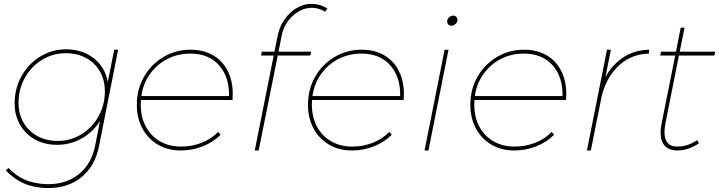

<svg xmlns="http://www.w3.org/2000/svg" viewBox="-20 -772 3689 985"><path d="M9 102 24 90Q62 131 110 151Q158 171 222 173Q319 174 384 122Q449 70 468 -24L493 -151Q456 -93 398 -61Q340 -29 273 -29Q210 -29 160.5 -56Q111 -83 83 -131.5Q55 -180 55 -242Q55 -318 90.5 -381.5Q126 -445 186.5 -482Q247 -519 319 -519Q402 -519 460.5 -473.5Q519 -428 533 -352L566 -517H586L488 -22Q468 80 398 137Q328 194 222 193Q154 191 103 169Q52 147 9 102ZM518 -303Q518 -361 492.5 -405.5Q467 -450 421.5 -474.5Q376 -499 317 -499Q251 -499 195.5 -465Q140 -431 107.5 -372.5Q75 -314 75 -245Q75 -188 100.5 -143.5Q126 -99 171.5 -74Q217 -49 276 -49Q342 -49 397.5 -83Q453 -117 485.5 -175.5Q518 -234 518 -303Z M703 -259Q702 -251 702 -235Q702 -172 728 -123Q754 -74 801 -47Q848 -20 909 -20Q965 -20 1014.5 -39.5Q1064 -59 1099 -95L1112 -81Q1073 -42 1019.5 -21Q966 0 907 0Q841 0 790 -30Q739 -60 710.5 -113Q682 -166 682 -234Q682 -314 719 -378.5Q756 -443 819 -480Q882 -517 958 -517Q1024 -517 1073 -488.5Q1122 -460 1148 -408.5Q1174 -357 1174 -291Q1174 -270 1173 -259ZM705 -279H1155Q1157 -377 1104 -437Q1051 -497 956 -497Q892 -497 838.5 -469.5Q785 -442 749.5 -392.5Q714 -343 705 -279Z M1660 -728 1648 -712Q1615 -732 1581 -732Q1527 -732 1482 -691Q1437 -650 1425 -589L1409 -507H1576L1572 -487H1405L1307 0H1287L1384 -487H1319L1323 -507H1388L1405 -591Q1414 -635 1439.5 -672Q1465 -709 1501.5 -730.5Q1538 -752 1576 -752Q1623 -752 1660 -728Z M1581 -259Q1580 -251 1580 -235Q1580 -172 1606 -123Q1632 -74 1679 -47Q1726 -20 1787 -20Q1843 -20 1892.5 -39.5Q1942 -59 1977 -95L1990 -81Q1951 -42 1897.5 -21Q1844 0 1785 0Q1719 0 1668 -30Q1617 -60 1588.5 -113Q1560 -166 1560 -234Q1560 -314 1597 -378.5Q1634 -443 1697 -480Q1760 -517 1836 -517Q1902 -517 1951 -488.5Q2000 -460 2026 -408.5Q2052 -357 2052 -291Q2052 -270 2051 -259ZM1583 -279H2033Q2035 -377 1982 -437Q1929 -497 1834 -497Q1770 -497 1716.5 -469.5Q1663 -442 1627.5 -392.5Q1592 -343 1583 -279Z M2281 -517 2178 0H2158L2261 -517ZM2327 -670Q2327 -658 2317 -649Q2307 -640 2295 -640Q2286 -640 2280 -646.5Q2274 -653 2274 -662Q2274 -674 2284 -683Q2294 -692 2306 -692Q2315 -692 2321 -685.5Q2327 -679 2327 -670Z M2414 -259Q2413 -251 2413 -235Q2413 -172 2439 -123Q2465 -74 2512 -47Q2559 -20 2620 -20Q2676 -20 2725.5 -39.5Q2775 -59 2810 -95L2823 -81Q2784 -42 2730.5 -21Q2677 0 2618 0Q2552 0 2501 -30Q2450 -60 2421.5 -113Q2393 -166 2393 -234Q2393 -314 2430 -378.5Q2467 -443 2530 -480Q2593 -517 2669 -517Q2735 -517 2784 -488.5Q2833 -460 2859 -408.5Q2885 -357 2885 -291Q2885 -270 2884 -259ZM2416 -279H2866Q2868 -377 2815 -437Q2762 -497 2667 -497Q2603 -497 2549.5 -469.5Q2496 -442 2460.5 -392.5Q2425 -343 2416 -279Z M3311 -517 3309 -497Q3222 -495 3158.5 -439Q3095 -383 3068 -284L3011 0H2991L3094 -517H3114L3086 -377Q3123 -443 3180.5 -479.5Q3238 -516 3311 -517Z M3394 -141Q3389 -113 3389 -95Q3389 -20 3455 -20Q3508 -20 3556 -53L3566 -37Q3510 0 3456 0Q3413 0 3391 -23.5Q3369 -47 3369 -92Q3369 -115 3375 -143L3444 -487H3367L3371 -507H3448L3472 -630H3492L3467 -507H3649L3645 -487H3463Z"/></svg>

Font: Gontserrat Thin
Style: Italic
Weight: 250
Italic angle: -11.3°
Designer: Julieta Ulanovsky
Foundry: Julieta Ulanovsky
Version: Version 6.001